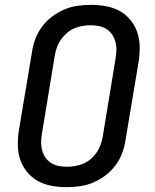

<svg xmlns="http://www.w3.org/2000/svg" viewBox="-20 -763 640 791"><path d="M255 8Q223 8 192.5 2.5Q162 -3 136.5 -17Q111 -31 92 -54Q73 -77 63.5 -105Q54 -133 53.5 -164.5Q53 -196 58 -227L112 -550Q116 -577 126 -603.5Q136 -630 153.5 -653.5Q171 -677 195 -695Q219 -713 245 -724Q271 -735 299 -739Q327 -743 354 -743Q386 -743 416.5 -737.5Q447 -732 472.5 -718Q498 -704 517 -681Q536 -658 545.5 -630Q555 -602 555.5 -570.5Q556 -539 551 -508L497 -185Q493 -158 483 -131.5Q473 -105 455.5 -81.5Q438 -58 414 -40Q390 -22 364 -11Q338 0 310 4Q282 8 255 8ZM256 -76Q272 -76 289.5 -79Q307 -82 323.5 -89Q340 -96 354 -108Q368 -120 378 -134.5Q388 -149 394 -165.5Q400 -182 403 -199L456 -521Q459 -539 459.5 -556.5Q460 -574 455.5 -590.5Q451 -607 442 -620.5Q433 -634 419 -643Q405 -652 388 -655.5Q371 -659 353 -659Q337 -659 319.5 -656Q302 -653 285.5 -646Q269 -639 255.5 -627Q242 -615 231.5 -600.5Q221 -586 215 -569.5Q209 -553 206 -536L153 -214Q150 -196 149.5 -178.5Q149 -161 153.5 -144.5Q158 -128 167 -114.5Q176 -101 190 -92Q204 -83 221 -79.5Q238 -76 256 -76Z"/></svg>

Font: Iosevka Custom Medium Oblique
Style: Regular
Weight: 500
Italic angle: -9°
Designer: Belleve Invis
Foundry: Belleve Invis
Version: Version 27.0.1